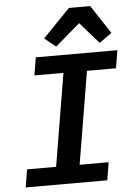

<svg xmlns="http://www.w3.org/2000/svg" viewBox="-62 -995 724 1041"><g transform="rotate(-5 300.0 -474.5)"><path d="M35 0 51 -97H209L293 -601H135L151 -698H595L579 -601H421L337 -97H495L479 0ZM469 -949 571 -794 503 -746 401 -862 266 -746 205 -796 353 -949Z"/></g></svg>

Font: IBM Plex Mono SemiBold
Style: Italic
Weight: 600
Italic angle: -9°
Monospace: yes
Designer: Mike Abbink, Paul van der Laan, Pieter van Rosmalen
Foundry: Bold Monday
Version: Version 2.3